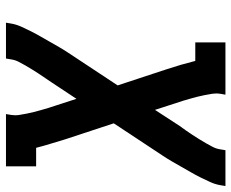

<svg xmlns="http://www.w3.org/2000/svg" viewBox="-89 -484 775 643"><g transform="rotate(-90 298.5 -162.5)"><path d="M-3 205 0 187Q3 170 10.5 153.5Q18 137 26 121Q34 105 43 89.5Q52 74 61 58Q70 42 79 26.5Q88 11 98 -4L207 -169L153 -333Q146 -357 138.5 -381Q131 -405 125 -429H63V-530H238L235 -512Q233 -499 235 -486Q237 -473 239.5 -460.5Q242 -448 245 -436Q248 -424 251.5 -412Q255 -400 258.5 -388Q262 -376 266 -365L289 -294L344 -377Q351 -388 358.5 -398.5Q366 -409 373 -420Q380 -431 387 -442Q394 -453 400.5 -464.5Q407 -476 413 -487.5Q419 -499 421 -512L424 -530H544L541 -512Q538 -495 530.5 -478.5Q523 -462 515 -446Q507 -430 498 -414.5Q489 -399 480 -383Q471 -367 462 -351.5Q453 -336 443 -321L334 -156L388 8Q396 32 403 56Q410 80 416 104H478V205H303L306 187Q308 174 306 161Q304 148 301.5 135.5Q299 123 296 111Q293 99 289.5 87Q286 75 282.5 63Q279 51 275 40L252 -31L198 52Q190 63 182.5 73.5Q175 84 168 95Q161 106 154 117Q147 128 140.5 139.5Q134 151 128 162.5Q122 174 120 187L117 205Z"/></g></svg>

Font: Iosevka Curly Slab Extended
Style: Bold Italic
Weight: 700
Width: 7
Italic angle: -9°
Monospace: yes
Designer: Belleve Invis
Foundry: Belleve Invis
Version: Version 11.0.0; ttfautohint (v1.8.3)